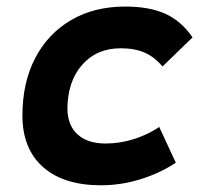

<svg xmlns="http://www.w3.org/2000/svg" viewBox="-20 -547 626 577"><path d="M297.4 -115.7Q341.3 -115.7 383.5 -129.4Q425.8 -143.1 458.5 -165.5L508.3 -58.1Q462.4 -27.3 403.6 -8.8Q344.7 9.8 283.2 9.8Q170.9 9.8 109.1 -45.2Q47.4 -100.1 47.4 -199.7Q47.4 -298.8 85.7 -372.3Q124 -445.8 193.6 -486.6Q263.2 -527.3 356.4 -527.3Q429.2 -527.3 477.3 -505.4Q525.4 -483.4 558.6 -434.6L468.3 -347.2Q444.3 -376 414.6 -388.9Q384.8 -401.9 342.8 -401.9Q270.5 -401.9 226.8 -352.1Q183.1 -302.2 182.6 -220.2Q183.1 -170.4 213.1 -143.1Q243.2 -115.7 297.4 -115.7Z"/></svg>

Font: CaskaydiaCove NF
Style: Bold Italic
Weight: 700
Italic angle: -10°
Designer: Aaron Bell
Foundry: Saja Typeworks
Version: Version 2111.001; VTT 6.35;Nerd Fonts 3.2.1